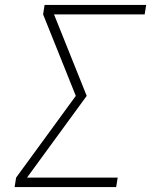

<svg xmlns="http://www.w3.org/2000/svg" viewBox="-20 -755 640 775"><path d="M39 0 45 -38 286 -368 154 -697 160 -735H570L564 -697H198L330 -368L89 -38H455L449 0Z"/></svg>

Font: Iosevka XLt Ex Obl
Style: Regular
Weight: 200
Width: 7
Italic angle: -9°
Monospace: yes
Designer: Belleve Invis
Foundry: Belleve Invis
Version: Version 32.5.0; ttfautohint (v1.8.4)